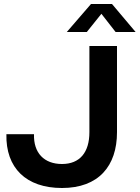

<svg xmlns="http://www.w3.org/2000/svg" viewBox="-20 -930 698 960"><path d="M565 -269V-700H427V-269C427 -168 379 -110 290 -110C201 -110 147 -165 150 -259H12C8 -91 110 10 290 10C473 10 565 -100 565 -269ZM540 -910H435L314 -770H414L487 -861L558 -770H658Z"/></svg>

Font: Goli SemiBold
Style: Regular
Weight: 600
Designer: jaikishan Patel
Foundry: MagicType
Version: Version 1.000;Glyphs 3.2 (3242)